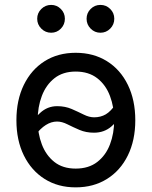

<svg xmlns="http://www.w3.org/2000/svg" viewBox="-20 -768 631 799"><path d="M294.9 11.7Q221.2 11.7 165.8 -23.2Q110.4 -58.1 79.3 -121.1Q48.3 -184.1 48.3 -267.6Q48.3 -351.6 79.3 -415Q110.4 -478.5 165.8 -513.4Q221.2 -548.3 294.9 -548.3Q369.1 -548.3 425 -513.4Q481 -478.5 512 -415Q543 -351.6 543 -267.6Q543 -184.1 512 -121.1Q481 -58.1 425 -23.2Q369.1 11.7 294.9 11.7ZM294.9 -66.4Q349.1 -66.4 384.8 -94Q420.4 -121.6 437.7 -167.2Q455.1 -212.9 455.1 -267.6Q455.1 -322.3 437.7 -368.4Q420.4 -414.6 384.8 -442.4Q349.1 -470.2 294.9 -470.2Q241.7 -470.2 206.5 -442.4Q171.4 -414.6 154.1 -368.7Q136.7 -322.8 136.7 -267.6Q136.7 -212.9 154.1 -167.2Q171.4 -121.6 206.3 -94Q241.2 -66.4 294.9 -66.4ZM126 -204.6 87.9 -233.9Q116.7 -270 147 -298.1Q177.2 -326.2 217.8 -326.2Q251 -326.2 278.1 -314.5Q305.2 -302.7 328.1 -291.3Q351.1 -279.8 371.6 -279.8Q398.9 -279.8 420.2 -292.2Q441.4 -304.7 462.4 -335.9L502 -309.1Q473.6 -267.6 443.6 -241.7Q413.6 -215.8 371.1 -215.8Q337.9 -215.8 310.5 -227.5Q283.2 -239.3 260.5 -250.7Q237.8 -262.2 217.3 -262.2Q193.4 -262.2 170.7 -247.8Q147.9 -233.4 126 -204.6ZM397.9 -631.8Q374 -631.8 357.2 -648.9Q340.3 -666 340.3 -689.9Q340.3 -713.9 357.2 -730.7Q374 -747.6 397.9 -747.6Q421.9 -747.6 438.7 -730.7Q455.6 -713.9 455.6 -689.9Q455.6 -666 438.7 -648.9Q421.9 -631.8 397.9 -631.8ZM192.9 -631.8Q168.9 -631.8 151.9 -648.9Q134.8 -666 134.8 -689.9Q134.8 -713.9 151.9 -730.7Q168.9 -747.6 192.9 -747.6Q216.3 -747.6 233.2 -730.7Q250 -713.9 250 -689.9Q250 -666 233.4 -648.9Q216.8 -631.8 192.9 -631.8Z"/></svg>

Font: Inter 17pt
Style: Regular
Weight: 400
Version: Version 4.001;git-66647c0bb